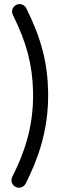

<svg xmlns="http://www.w3.org/2000/svg" viewBox="-20 -718 341 933"><path d="M105 173.8C159.7 64 217.3 -78.6 213.9 -271C211.4 -412.1 180.2 -532.7 107.9 -677.7C102.1 -689.5 89.4 -698.2 75.2 -698.2C55.2 -698.2 38.6 -681.6 38.6 -661.6C38.6 -655.8 40 -650.4 42.5 -645.5C110.8 -508.3 138.2 -400.4 140.6 -270C144 -93.3 92.3 35.6 39.6 141.6C37.1 146.5 35.6 151.9 35.6 157.7C35.6 177.7 52.2 194.3 72.3 194.3C86.4 194.3 99.1 185.5 105 173.8Z"/></svg>

Font: Velvelyne
Style: Regular
Weight: 400
Designer: Manon Van der Borght et Mariel Nils
Foundry: Velvetyne
Version: Version 1.070;Glyphs 3.3.1 (3343)